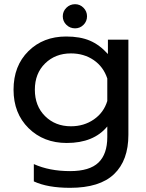

<svg xmlns="http://www.w3.org/2000/svg" viewBox="-20 -670 700 920"><path d="M339.8 -534.2Q315.4 -534.2 298.1 -551Q280.8 -567.9 280.8 -591.8Q280.8 -615.7 298.1 -632.8Q315.4 -649.9 339.8 -649.9Q363.3 -649.9 380.1 -632.8Q397 -615.7 397 -591.8Q397 -567.9 380.1 -551Q363.3 -534.2 339.8 -534.2ZM315.9 230Q208 230 142.1 199.2V116.2Q216.8 149.9 315.9 149.9Q409.2 149.9 451.7 109.1Q494.1 68.4 494.1 -13.2V-64Q428.7 15.1 299.8 15.1Q189 15.1 116.9 -55.9Q44.9 -127 44.9 -240.2Q44.9 -354.5 116 -424.8Q187 -495.1 296.9 -495.1Q363.8 -495.1 410.4 -475.3Q457 -455.6 497.1 -411.1V-480H595.2V-23.9Q595.2 98.6 526.6 164.3Q458 230 315.9 230ZM319.8 -64.9Q382.3 -64.9 429.7 -97.7Q477.1 -130.4 494.1 -186V-293.9Q475.6 -350.1 429 -382.1Q382.3 -414.1 319.8 -414.1Q245.1 -414.1 196 -366Q147 -317.9 147 -240.2Q147 -162.1 196 -113.5Q245.1 -64.9 319.8 -64.9Z"/></svg>

Font: Prompt
Style: Regular
Weight: 400
Designer: Katatrad Team
Foundry: CadsonDemak
Version: Version 1.000;PS 001.000;hotconv 1.0.88;makeotf.lib2.5.64775